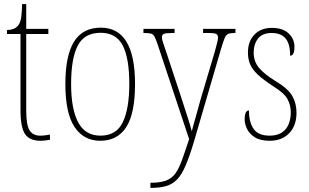

<svg xmlns="http://www.w3.org/2000/svg" viewBox="-20 -677 1510 937"><path d="M178 10Q124 10 102 -23Q80 -56 80 -141V-511H14V-530Q52 -532 68 -552Q80 -567 83.5 -592.5Q87 -618 88 -657H108V-536H216V-511H108V-138Q108 -66 124.5 -40.5Q141 -15 176 -15Q189 -15 199.5 -16.5Q210 -18 224 -20V5Q199 10 178 10Z M469 10Q389 10 344 -57Q299 -124 299 -267Q299 -406 341.5 -474Q384 -542 472 -542Q639 -542 639 -267Q639 -123 596 -56.5Q553 10 469 10ZM470 -15Q548 -15 579.5 -81Q611 -147 611 -267Q611 -393 579 -455Q547 -517 471 -517Q392 -517 359.5 -454.5Q327 -392 327 -267Q327 -145 361.5 -80Q396 -15 470 -15Z M714 215Q761 215 789.5 204.5Q818 194 835.5 170Q853 146 868 104.5Q883 63 903 2L750 -458Q741 -485 734.5 -497.5Q728 -510 717 -513Q706 -516 682 -516H680V-536H832V-516H823Q789 -516 779.5 -511.5Q770 -507 770 -495Q770 -486 776 -468Q782 -450 793 -418L858 -221Q876 -164 892.5 -114.5Q909 -65 916 -36Q923 -65 934.5 -104Q946 -143 959 -192L1028 -424Q1034 -447 1039 -465.5Q1044 -484 1044 -494Q1044 -505 1036.5 -510.5Q1029 -516 995 -516H971V-536H1129V-516H1125Q1104 -516 1093.5 -511.5Q1083 -507 1076.5 -491.5Q1070 -476 1060 -443L926 16Q905 86 886 130.5Q867 175 844.5 198.5Q822 222 791 231Q760 240 715 240H714Z M1296 10Q1250 10 1223.5 -7Q1197 -24 1185.5 -48Q1174 -72 1174 -94Q1174 -138 1195 -138Q1195 -80 1218 -47.5Q1241 -15 1296 -15Q1346 -15 1372.5 -45Q1399 -75 1399 -130Q1399 -164 1383 -193.5Q1367 -223 1312 -257Q1266 -287 1239.5 -311.5Q1213 -336 1201.5 -361.5Q1190 -387 1190 -421Q1190 -475 1221.5 -508Q1253 -541 1307 -541Q1360 -541 1388.5 -514Q1417 -487 1417 -449Q1417 -405 1396 -405Q1396 -463 1373.5 -489.5Q1351 -516 1306 -516Q1260 -516 1239 -488.5Q1218 -461 1218 -420Q1218 -377 1244 -346Q1270 -315 1322 -283Q1386 -245 1406.5 -208.5Q1427 -172 1427 -127Q1427 -64 1391.5 -27Q1356 10 1296 10Z"/></svg>

Font: Noto Serif Condensed Thin
Style: Regular
Weight: 100
Width: 3
Designer: Monotype Design Team
Foundry: Monotype Imaging Inc.
Version: Version 2.013; ttfautohint (v1.8.4.7-5d5b)